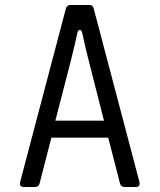

<svg xmlns="http://www.w3.org/2000/svg" viewBox="-20 -750 640 770"><path d="M76 0Q56 0 61 -21L244 -715Q248 -730 263 -730H337Q353 -730 356 -715L539 -21Q544 0 524 0H480Q465 0 461 -15L414 -198H186L139 -15Q135 0 120 0ZM202 -266H397L335 -510Q327 -542 320.5 -569.5Q314 -597 310 -617Q307 -630 300 -630Q293 -630 290 -617Q286 -597 279.5 -570Q273 -543 265 -510Z"/></svg>

Font: Pitagon Sans Mono Light
Style: Regular
Weight: 300
Monospace: yes
Designer: Travis Tran
Foundry: Pitagon
Version: Version 1.001; ttfautohint (v1.8.4.7-5d5b);gftools[0.9.26]